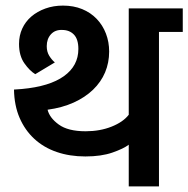

<svg xmlns="http://www.w3.org/2000/svg" viewBox="-20 -666 673 686"><path d="M58 -348Q157 -357 208.5 -394Q260 -431 260 -491Q260 -526 244 -542.5Q228 -559 202 -559Q177 -560 162 -543.5Q147 -527 147 -501Q147 -481 156 -466.5Q165 -452 176 -443L106 -401Q86 -413 67 -440Q48 -467 48 -509Q48 -539 59.5 -564Q71 -589 92 -607Q113 -625 142 -635.5Q171 -646 205 -646Q243 -646 273.5 -633.5Q304 -621 325.5 -598.5Q347 -576 358.5 -546Q370 -516 370 -482Q370 -442 355.5 -407.5Q341 -373 312.5 -345.5Q284 -318 243 -299.5Q202 -281 150 -274Q157 -245 190 -221Q223 -197 286 -197Q337 -197 378.5 -213.5Q420 -230 440 -256V-636H633V-552H548V0H440V-149Q422 -135 382 -121Q342 -107 285 -107Q229 -107 182.5 -123Q136 -139 102.5 -170Q69 -201 50 -245Q31 -289 30 -346Z"/></svg>

Font: Ek Mukta SemiBold
Style: Regular
Weight: 600
Designer: Girish Dalvi and Yashodeep Gholap
Foundry: Ek Type
Version: Version 2.538;PS 1.002;hotconv 16.6.51;makeotf.lib2.5.65220;